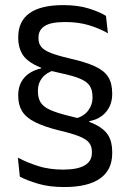

<svg xmlns="http://www.w3.org/2000/svg" viewBox="-20 -670 514 755"><path d="M331.2 -178.7 276.5 -203.5Q310.4 -212.9 327.1 -235.7Q343.8 -258.5 343.8 -285.3V-288.7Q343.8 -315.9 332.7 -332.8Q321.5 -349.7 293.3 -361.2Q265.2 -372.8 213.2 -383.6Q152.1 -396.5 116.8 -414.9Q81.6 -433.2 66.6 -459.2Q51.7 -485.1 51.7 -519.5V-524.5Q51.7 -586.4 96 -618.1Q140.4 -649.9 228.7 -649.9Q285.9 -649.9 328 -636.9Q370.1 -624 396.7 -607.6L404.4 -539.2Q371.6 -558 330.2 -570.7Q288.8 -583.4 236.5 -583.4Q179.8 -583.4 155.6 -567.6Q131.4 -551.9 131.4 -523V-518.3Q131.4 -499.2 142.1 -485.9Q152.8 -472.5 179.6 -461.9Q206.3 -451.3 254.2 -440.2Q316.2 -426.1 352.8 -409.4Q389.3 -392.8 405.2 -367.8Q421.2 -342.8 421.2 -303V-299.8Q421.2 -259 397.3 -230.1Q373.4 -201.2 330.8 -193.6ZM141.5 -415 194.6 -394.4Q162.9 -385 146 -364Q129.1 -342.9 129.1 -314.6V-310.4Q129.1 -284.1 140 -266.9Q150.9 -249.7 178 -237.5Q205.2 -225.3 254.3 -213.5Q316.3 -199.1 352.9 -181.4Q389.4 -163.8 405.3 -138.2Q421.2 -112.7 421.2 -73.6V-66.7Q421.2 -1.8 373.5 31.8Q325.9 65.5 232.8 65.5Q173.9 65.5 130.3 52.6Q86.8 39.8 58 24.7L50.3 -50.1Q86.5 -30.9 130.1 -17Q173.8 -3.1 228.7 -3.1Q284.8 -3.1 313.1 -19.7Q341.4 -36.4 341.4 -68.7V-73.2Q341.4 -94.5 330.5 -108.6Q319.6 -122.6 291.8 -133.8Q264 -145.1 213.3 -156.9Q153.8 -171.7 118.3 -189.5Q82.8 -207.3 67.2 -232.2Q51.7 -257.2 51.7 -292.1V-295.7Q51.7 -336.9 75 -363.9Q98.3 -391 141.9 -401.2Z"/></svg>

Font: Anek Malayalam Medium
Style: Regular
Weight: 500
Designer: Maithili Shingre (Malayalam) & Yesha Goshar (Latin)
Foundry: Ek Type
Version: Version 1.003